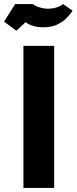

<svg xmlns="http://www.w3.org/2000/svg" viewBox="-28 -930 379 950"><path d="M88 0V-703H240V0ZM53 -778 -8 -823 47 -910H134Q149 -899 169 -893Q189 -887 209 -887Q231 -887 251 -893Q271 -899 284 -910L331 -877Q318 -857 298 -837.5Q278 -818 250.5 -806.5Q223 -795 186 -795Q162 -795 139.5 -801Q117 -807 98 -820Z"/></svg>

Font: Cairo Play ExtraBold
Style: Regular
Weight: 800
Version: Version 3.119